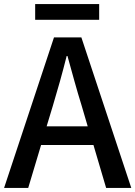

<svg xmlns="http://www.w3.org/2000/svg" viewBox="-20 -919 662 939"><path d="M465 -899H152V-822H465ZM208 -301 238 -400C262 -480 285 -561 306 -645H310C333 -562 355 -480 380 -400L409 -301ZM499 0H622L378 -736H244L0 0H118L181 -210H437Z"/></svg>

Font: Noto Sans T Chinese Medium
Style: Regular
Weight: 500
Designer: Ryoko NISHIZUKA (kana & ideographs); Paul D. Hunt (Latin, Greek & Cyrillic); Wenlong ZHANG (bopomofo); Sandoll Communica
Foundry: Adobe Systems Incorporated
Version: Version 1.000;PS 1;hotconv 1.0.78;makeotf.lib2.5.61930